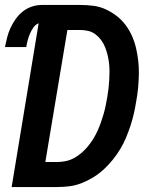

<svg xmlns="http://www.w3.org/2000/svg" viewBox="-22 -755 642 775"><path d="M25 0 134 -661Q121 -656 112.5 -643.5Q104 -631 98.5 -618Q93 -605 89.5 -591.5Q86 -578 84 -565H-2Q2 -585 7 -604.5Q12 -624 20.5 -642.5Q29 -661 41.5 -678.5Q54 -696 70.5 -709Q87 -722 107 -728.5Q127 -735 146 -735H301Q329 -735 355.5 -731.5Q382 -728 405.5 -717Q429 -706 449 -690.5Q469 -675 484.5 -654.5Q500 -634 510.5 -610.5Q521 -587 527 -561.5Q533 -536 536 -509.5Q539 -483 538.5 -456Q538 -429 535.5 -401.5Q533 -374 528 -347Q524 -322 518.5 -297.5Q513 -273 505 -248.5Q497 -224 487 -200Q477 -176 463.5 -153.5Q450 -131 433 -110Q416 -89 396.5 -71Q377 -53 354 -39Q331 -25 306.5 -15.5Q282 -6 257 -3Q232 0 207 0ZM161 -101H207Q225 -101 242.5 -104.5Q260 -108 276 -116.5Q292 -125 306.5 -137.5Q321 -150 333 -164.5Q345 -179 354.5 -194.5Q364 -210 371.5 -226.5Q379 -243 385 -260Q391 -277 396 -294Q401 -311 404.5 -328.5Q408 -346 411 -363Q414 -380 416 -397.5Q418 -415 419 -432.5Q420 -450 420 -467Q420 -484 418 -501Q416 -518 412 -534Q408 -550 402 -565Q396 -580 386.5 -593Q377 -606 364 -616Q351 -626 335 -630Q319 -634 301 -634H250Z"/></svg>

Font: Iosevka SS04 Extended Oblique
Style: Bold
Weight: 700
Width: 7
Italic angle: -9°
Monospace: yes
Designer: Belleve Invis
Foundry: Belleve Invis
Version: Version 19.0.0; ttfautohint (v1.8.4)